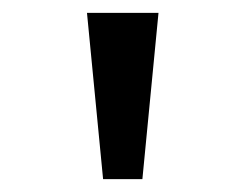

<svg xmlns="http://www.w3.org/2000/svg" viewBox="-20 -749 366 298"><path d="M140 -471 115 -729H226L201 -471Z"/></svg>

Font: lkorean05
Style: Book
Weight: 400
Designer: Jelle Bosma - Monotype Design Team
Foundry: Monotype Imaging Inc.
Version: Version 2.003